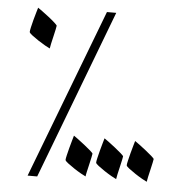

<svg xmlns="http://www.w3.org/2000/svg" viewBox="-55 -699 851 913"><g transform="rotate(5 370.0 -243.0)"><path d="M156.2 160.2H110.4L418.5 -647.5H462.9ZM186 -561.5Q186 -559.1 182.9 -544.2Q179.7 -529.3 175.3 -510.5Q170.9 -491.7 167 -474.6Q163.1 -457.5 162.6 -451.2Q156.7 -453.6 139.9 -463.1Q123 -472.7 105.7 -484.1Q88.4 -495.6 74.7 -506.1Q61 -516.6 61 -521.5Q61 -527.3 64.7 -543.9Q68.4 -560.5 73.5 -579.6Q78.6 -598.6 83.7 -615.7Q88.9 -632.8 90.8 -639.6Q95.7 -636.7 111.3 -625.2Q127 -613.8 143.6 -600.8Q160.2 -587.9 173.1 -576.2Q186 -564.5 186 -561.5ZM554.7 29.8Q554.7 32.2 551.5 47.1Q548.3 62 543.9 80.8Q539.6 99.6 535.6 116.7Q531.7 133.8 531.2 140.1Q525.4 137.7 508.5 128.2Q491.7 118.7 474.4 107.2Q457 95.7 443.4 85.2Q429.7 74.7 429.7 69.8Q429.7 64 433.6 47.6Q437.5 31.2 442.4 12.2Q447.3 -6.8 452.4 -23.9Q457.5 -41 459.5 -48.3Q464.4 -45.4 480 -33.7Q495.6 -22 512.2 -9Q528.8 3.9 541.7 15.4Q554.7 26.9 554.7 29.8ZM700.7 29.8Q700.7 32.2 697.5 47.1Q694.3 62 689.9 80.8Q685.5 99.6 681.6 116.7Q677.7 133.8 677.2 140.1Q671.4 137.7 654.5 128.2Q637.7 118.7 620.4 107.2Q603 95.7 589.4 85.2Q575.7 74.7 575.7 69.8Q575.7 64 579.6 47.6Q583.5 31.2 588.4 12.2Q593.3 -6.8 598.4 -23.9Q603.5 -41 605.5 -48.3Q610.4 -45.4 626 -33.7Q641.6 -22 658.2 -9Q674.8 3.9 687.7 15.4Q700.7 26.9 700.7 29.8ZM408.7 29.8Q408.7 32.2 405.5 47.1Q402.3 62 397.9 80.8Q393.6 99.6 389.6 116.7Q385.7 133.8 385.3 140.1Q379.4 137.7 362.5 128.2Q345.7 118.7 328.4 107.2Q311 95.7 297.4 85.2Q283.7 74.7 283.7 69.8Q283.7 64 287.6 47.6Q291.5 31.2 296.4 12.2Q301.3 -6.8 306.4 -23.9Q311.5 -41 313.5 -48.3Q318.4 -45.4 334 -33.7Q349.6 -22 366.2 -9Q382.8 3.9 395.8 15.4Q408.7 26.9 408.7 29.8Z"/></g></svg>

Font: Kitab
Style: Regular
Weight: 400
Designer: SIL International
Foundry: Khaled Hosny
Version: Version 1.000